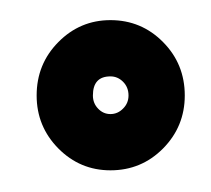

<svg xmlns="http://www.w3.org/2000/svg" viewBox="-20 -730 204 186"><path d="M87 -565Q57.5 -565 36.5 -586.2Q15.5 -607.5 15.5 -637.5Q15.5 -668 36.5 -689.2Q57.5 -710.5 87 -710.5Q117 -710.5 138 -689.2Q159 -668 159 -637.5Q159 -607.5 138 -586.2Q117 -565 87 -565ZM87 -619.5Q94 -619.5 99.2 -624.8Q104.5 -630 104.5 -637.5Q104.5 -645.5 99.2 -650.8Q94 -656 87 -656Q70 -656 70 -637.5Q70 -630 75 -624.8Q80 -619.5 87 -619.5Z"/></svg>

Font: Anybody ExtraExpanded ExtraBold
Style: Regular
Weight: 800
Width: 8
Designer: Tyler Finck
Foundry: Etcetera Type Company
Version: Version 1.010; ttfautohint (v1.8.3) -l 8 -r 50 -G 200 -x 14 